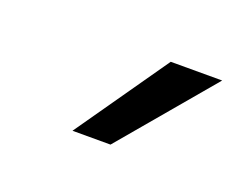

<svg xmlns="http://www.w3.org/2000/svg" viewBox="-41 -822 329 262"><g transform="rotate(20 123.5 -691.0)"><path d="M78.1 -624 171.9 -758.3H246.6L133.3 -624Z"/></g></svg>

Font: Inter 16pt Light
Style: Italic
Weight: 300
Italic angle: -9.3988°
Version: Version 4.001;git-66647c0bb